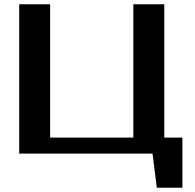

<svg xmlns="http://www.w3.org/2000/svg" viewBox="-20 -720 915 900"><path d="M835 -75V160H715L695 0H70V-700H215V-75H605V-700H750V-75Z"/></svg>

Font: Prosto One
Style: Regular
Weight: 400
Designer: Pavel Emelyanov and Jovanny lemonad
Foundry: Pavel Emelyanov and Jovanny Lemonad
Version: Version 1.001